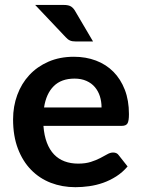

<svg xmlns="http://www.w3.org/2000/svg" viewBox="-20 -751 574 778"><path d="M391.5 -315.5Q391.5 -339.5 384.8 -360.8Q378 -382 364.5 -398Q351 -414 330.2 -423.2Q309.5 -432.5 282 -432.5Q228.5 -432.5 197.8 -402Q167 -371.5 158.5 -315.5ZM156 -241Q159 -201.5 170 -172.8Q181 -144 199 -125.2Q217 -106.5 241.8 -97.2Q266.5 -88 296.5 -88Q326.5 -88 348.2 -95Q370 -102 386.2 -110.5Q402.5 -119 414.8 -126Q427 -133 438.5 -133Q454 -133 461.5 -121.5L497 -76.5Q476.5 -52.5 451 -36.2Q425.5 -20 397.8 -10.2Q370 -0.5 341.2 3.5Q312.5 7.5 285.5 7.5Q232 7.5 186 -10.2Q140 -28 106 -62.8Q72 -97.5 52.5 -148.8Q33 -200 33 -267.5Q33 -320 50 -366.2Q67 -412.5 98.8 -446.8Q130.5 -481 176.2 -501Q222 -521 279.5 -521Q328 -521 369 -505.5Q410 -490 439.5 -460.2Q469 -430.5 485.8 -387.2Q502.5 -344 502.5 -288.5Q502.5 -260.5 496.5 -250.8Q490.5 -241 473.5 -241ZM238 -731Q258.5 -731 268.5 -724.2Q278.5 -717.5 285.5 -704.5L357 -583H286.5Q272.5 -583 263.8 -586.8Q255 -590.5 246 -600.5L122.5 -731Z"/></svg>

Font: LatoLatin
Style: Bold
Weight: 700
Designer: Lukasz Dziedzic with Adam Twardoch and Botio Nikoltchev
Foundry: tyPoland Lukasz Dziedzic
Version: Version 2.015; 2015-08-06; http://www.latofonts.com/